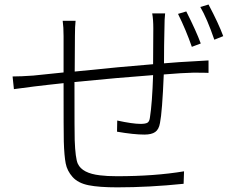

<svg xmlns="http://www.w3.org/2000/svg" viewBox="-20 -805 1040 842"><path d="M860.4 -614.3 821.3 -599.6Q795.9 -672.9 760.7 -744.1L796.9 -754.9Q840.8 -668 860.4 -614.3ZM647.5 -746.1H704.1Q701.2 -720.7 701.2 -681.6Q700.2 -658.2 699.7 -605Q699.2 -551.8 699.2 -527.3Q767.6 -533.2 828.1 -536.1Q873 -538.1 894.5 -540V-485.4Q880.9 -486.3 827.1 -486.3Q781.2 -485.4 698.2 -478.5Q691.4 -313.5 681.6 -265.6Q676.8 -237.3 660.6 -226.1Q644.5 -214.8 613.3 -214.8Q566.4 -214.8 493.2 -227.5L494.1 -276.4Q561.5 -261.7 596.7 -261.7Q618.2 -261.7 627 -267.1Q635.7 -272.5 637.7 -291Q647.5 -353.5 651.4 -475.6Q503.9 -464.8 306.6 -445.3Q306.6 -209 307.6 -190.4Q310.5 -110.4 321.3 -86.9Q340.8 -44.9 418.9 -36.1Q449.2 -32.2 493.2 -32.2Q658.2 -32.2 787.1 -53.7L785.2 1Q633.8 16.6 494.1 16.6Q414.1 16.6 368.2 7.3Q322.3 -2 298.3 -28.8Q274.4 -55.7 268.1 -88.4Q261.7 -121.1 259.8 -184.6Q258.8 -226.6 258.8 -440.4Q238.3 -438.5 192.4 -433.1Q146.5 -427.7 129.9 -425.8Q59.6 -417 41 -414.1L35.2 -469.7Q71.3 -469.7 126 -473.6Q127.9 -473.6 258.8 -487.3V-646.5Q258.8 -686.5 254.9 -713.9H311.5Q308.6 -689.5 308.6 -647.5L307.6 -491.2Q515.6 -512.7 651.4 -523.4Q652.3 -576.2 652.3 -680.7Q652.3 -719.7 647.5 -746.1ZM858.4 -774.4 894.5 -785.2Q938.5 -702.1 959 -646.5L919.9 -630.9Q887.7 -724.6 858.4 -774.4Z"/></svg>

Font: Gen Shin Gothic Light
Style: Regular
Weight: 200
Designer: [Source Han Sans]
Ryoko NISHIZUKA  (kana & ideographs); Paul D. Hunt (Latin, Greek & Cyrillic); Wenlong ZHANG  (bopomofo
Version: Version 1.002.20150607